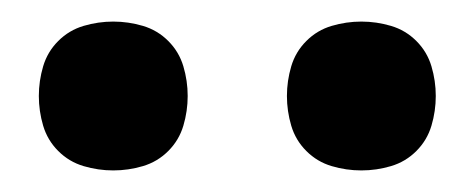

<svg xmlns="http://www.w3.org/2000/svg" viewBox="-20 -759 440 178"><path d="M315 -601Q301 -601 287.5 -605Q274 -609 264 -619Q254 -629 250 -642.5Q246 -656 246 -670Q246 -684 250 -697.5Q254 -711 264 -721Q274 -731 287.5 -735Q301 -739 315 -739Q329 -739 342.5 -735Q356 -731 366 -721Q376 -711 380 -697.5Q384 -684 384 -670Q384 -656 380 -642.5Q376 -629 366 -619Q356 -609 342.5 -605Q329 -601 315 -601ZM85 -601Q71 -601 57.5 -605Q44 -609 34 -619Q24 -629 20 -642.5Q16 -656 16 -670Q16 -684 20 -697.5Q24 -711 34 -721Q44 -731 57.5 -735Q71 -739 85 -739Q99 -739 112.5 -735Q126 -731 136 -721Q146 -711 150 -697.5Q154 -684 154 -670Q154 -656 150 -642.5Q146 -629 136 -619Q126 -609 112.5 -605Q99 -601 85 -601Z"/></svg>

Font: Iosevka Aile Heavy
Style: Regular
Weight: 900
Designer: Belleve Invis
Foundry: Belleve Invis
Version: Version 31.1.0; ttfautohint (v1.8.4)